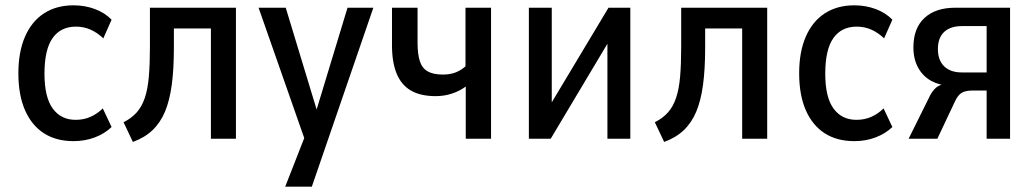

<svg xmlns="http://www.w3.org/2000/svg" viewBox="-20 -521 3884 721"><path d="M256 9Q191 9 145 -20.5Q99 -50 74 -107Q49 -164 49 -246Q49 -326 74 -383.5Q99 -441 145.5 -471Q192 -501 256 -501Q299 -501 336.5 -487Q374 -473 399 -447L368 -377Q346 -398 320.5 -409.5Q295 -421 265 -421Q208 -421 177.5 -378Q147 -335 147 -244Q147 -156 178 -113.5Q209 -71 264 -71Q295 -71 320.5 -82.5Q346 -94 366 -114L399 -44Q373 -19 336 -5Q299 9 256 9Z M479 12 444 -62Q474 -77 493.5 -99Q513 -121 524 -154Q535 -187 539 -234Q543 -281 543 -345V-492H866V0H772V-414H633V-342Q633 -262 625 -202.5Q617 -143 599.5 -101.5Q582 -60 552.5 -32Q523 -4 479 12Z M1051 180 1136 -37V36L951 -492H1053L1175 -90H1163L1285 -492H1382L1151 180Z M1729 0V-196Q1706 -179 1677 -169.5Q1648 -160 1616 -160Q1559 -160 1523 -181Q1487 -202 1469.5 -244.5Q1452 -287 1452 -351V-492H1548V-360Q1548 -318 1556.5 -291.5Q1565 -265 1586 -253Q1607 -241 1643 -241Q1669 -241 1689.5 -248.5Q1710 -256 1728 -272V-492H1824V0Z M1966 0V-492H2052V-90H2024L2265 -492H2347V0H2261V-402H2288L2048 0Z M2474 12 2439 -62Q2469 -77 2488.5 -99Q2508 -121 2519 -154Q2530 -187 2534 -234Q2538 -281 2538 -345V-492H2861V0H2767V-414H2628V-342Q2628 -262 2620 -202.5Q2612 -143 2594.5 -101.5Q2577 -60 2547.5 -32Q2518 -4 2474 12Z M3188 9Q3123 9 3077 -20.5Q3031 -50 3006 -107Q2981 -164 2981 -246Q2981 -326 3006 -383.5Q3031 -441 3077.5 -471Q3124 -501 3188 -501Q3231 -501 3268.5 -487Q3306 -473 3331 -447L3300 -377Q3278 -398 3252.5 -409.5Q3227 -421 3197 -421Q3140 -421 3109.5 -378Q3079 -335 3079 -244Q3079 -156 3110 -113.5Q3141 -71 3196 -71Q3227 -71 3252.5 -82.5Q3278 -94 3298 -114L3331 -44Q3305 -19 3268 -5Q3231 9 3188 9Z M3392 0 3467 -151Q3480 -180 3496.5 -193Q3513 -206 3537 -206H3550L3548 -199Q3509 -200 3477.5 -217Q3446 -234 3428 -266.5Q3410 -299 3410 -343Q3410 -415 3451.5 -453.5Q3493 -492 3567 -492H3773V0H3685V-181H3631Q3606 -181 3591.5 -172.5Q3577 -164 3566 -140L3500 0ZM3592 -249H3685V-423H3592Q3549 -423 3525.5 -401Q3502 -379 3502 -337Q3502 -295 3525.5 -272Q3549 -249 3592 -249Z"/></svg>

Font: Nunito Sans 10pt Condensed SemiBold
Style: Regular
Weight: 600
Width: 3
Designer: Vernon Adams
Foundry: Vernon Adams
Version: Version 3.101;gftools[0.9.27]